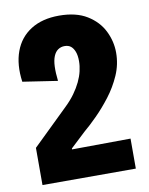

<svg xmlns="http://www.w3.org/2000/svg" viewBox="-78 -731 613 788"><g transform="rotate(-10 228.5 -336.5)"><path d="M35 0V-155L183 -299Q207 -322 223.5 -345Q240 -368 250.5 -390Q261 -412 266 -433.5Q271 -455 271 -475Q271 -499 265 -514.5Q259 -530 249 -538Q239 -546 223 -546Q208 -546 196 -538Q184 -530 177 -513Q170 -496 169 -470Q168 -444 172 -410L27 -432Q17 -504 37 -558.5Q57 -613 104.5 -643Q152 -673 222 -673Q293 -673 338.5 -645Q384 -617 405.5 -573.5Q427 -530 427 -483Q427 -434 407.5 -389.5Q388 -345 358.5 -306.5Q329 -268 298 -237Q267 -206 243 -186L180 -127V-123L424 -125V0Z"/></g></svg>

Font: Bricolage Grotesque 24pt Condensed ExtraBold
Style: Regular
Weight: 800
Width: 3
Designer: Mathieu Triay
Foundry: Atelier Triay
Version: Version 1.001;gftools[0.9.33.dev8+g029e19f]